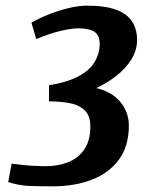

<svg xmlns="http://www.w3.org/2000/svg" viewBox="-20 -649 550 678"><path d="M165 9Q116 9 81.5 7.5Q47 6 9 -6L21 -71Q65 -65 96.5 -63.5Q128 -62 140 -62Q184 -62 220 -76Q256 -90 277.5 -121Q299 -152 299 -202Q299 -242 277.5 -261Q256 -280 222.5 -285.5Q189 -291 153 -291V-348Q220 -359 259 -380.5Q298 -402 315 -431.5Q332 -461 332 -493Q332 -525 313 -537Q294 -549 256 -549Q235 -549 196.5 -540.5Q158 -532 108 -511L91 -569Q119 -585 153 -598.5Q187 -612 222.5 -620.5Q258 -629 288 -629Q352 -629 390.5 -614.5Q429 -600 446.5 -573Q464 -546 464 -508Q464 -471 443.5 -438.5Q423 -406 390 -380.5Q357 -355 320 -338Q375 -325 405 -289Q435 -253 435 -205Q435 -133 400 -85.5Q365 -38 304.5 -14.5Q244 9 165 9Z"/></svg>

Font: Manuale
Style: Bold Italic
Weight: 700
Italic angle: -11°
Version: Version 1.002